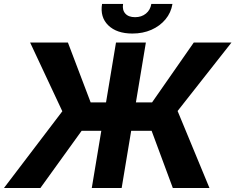

<svg xmlns="http://www.w3.org/2000/svg" viewBox="-53 -940 1178 960"><path d="M676.4 -727.5 555.3 0H405.9L527 -727.5ZM-33.2 0 258.6 -383.6 97.5 -727.5H286.5L400.2 -428.1H707.4L916 -727.5H1104.5L835 -385L994.3 0H811.1L705.1 -285.9H355.1L149 0ZM609 -772.3Q530.7 -772.3 488.5 -813.2Q446.4 -854.2 457.3 -920.3H562.4Q557.5 -890 573.6 -872.1Q589.6 -854.1 622.5 -854.1Q654.7 -854.1 676.7 -872.1Q698.7 -890 703.6 -920.3H809.3Q802.1 -876.4 774.3 -843.1Q746.5 -809.8 704 -791Q661.4 -772.3 609 -772.3Z"/></svg>

Font: Inter Tight
Style: Italic
Weight: 400
Italic angle: -9.39999°
Designer: Rasmus Andersson
Foundry: rsms
Version: Version 3.002